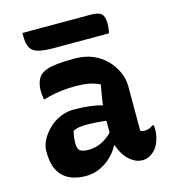

<svg xmlns="http://www.w3.org/2000/svg" viewBox="-110 -821 820 920"><g transform="rotate(-15 300.0 -360.5)"><path d="M510 -354Q510 -332 510 -310Q510 -288 510 -266.5Q510 -245 510 -223Q510 -201 510 -179Q510 -167 510 -155.5Q510 -144 510 -132Q514 -130 520 -128.5Q526 -127 530 -127Q541 -127 552 -130.5Q563 -134 573 -142H579Q580 -136 580.5 -131.5Q581 -127 581 -120Q581 -92 571.5 -64.5Q562 -37 547 -22Q531 -6 516 0.5Q501 7 486 7Q460 7 437.5 -7.5Q415 -22 399.5 -44.5Q384 -67 375 -94Q366 -121 366 -145Q366 -168 366 -190.5Q366 -213 366 -233Q366 -257 368 -282Q370 -307 374.5 -335Q379 -363 385 -396Q366 -405 347.5 -410Q329 -415 308.5 -417Q288 -419 263 -419Q233 -419 208 -416.5Q183 -414 159 -409.5Q135 -405 109 -397H103Q102 -406 100.5 -417.5Q99 -429 99 -441Q99 -462 105 -482Q111 -502 124 -515Q136 -526 156 -533.5Q176 -541 210 -544.5Q244 -548 295 -548Q347 -548 386.5 -531Q426 -514 453.5 -485Q481 -456 495.5 -422Q510 -388 510 -354ZM194 -155Q194 -128 205.5 -118Q217 -108 250 -108Q271 -108 293 -115Q315 -122 337 -137Q359 -152 379 -177L385 -96H370Q357 -70 332.5 -45.5Q308 -21 275 -5.5Q242 10 204 10Q155 10 120.5 -7.5Q86 -25 68 -59.5Q50 -94 50 -147V-154Q50 -182 64.5 -209.5Q79 -237 103.5 -261Q128 -285 160.5 -299Q193 -313 228 -313Q271 -313 307.5 -308.5Q344 -304 371 -295.5Q398 -287 409 -276Q415 -271 420 -262Q425 -253 428 -240Q431 -227 431 -208Q404 -215 375.5 -219Q347 -223 320 -225Q293 -227 269 -227Q248 -227 232 -224.5Q216 -222 202 -215Q198 -200 196 -186.5Q194 -173 194 -157ZM86 -731H426Q464 -731 478 -717Q492 -703 492 -668Q492 -660 491 -651.5Q490 -643 489 -635.5Q488 -628 486 -622H214Q161 -622 133.5 -630.5Q106 -639 96 -659.5Q86 -680 86 -714Q86 -717 86 -720.5Q86 -724 86 -726.5Q86 -729 86 -731Z"/></g></svg>

Font: Recursive Casual
Style: Bold
Weight: 700
Version: Version 1.085